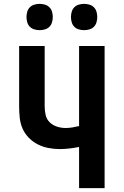

<svg xmlns="http://www.w3.org/2000/svg" viewBox="-20 -973 640 993"><path d="M389 0V-213Q364 -208 339 -205Q314 -202 289 -202Q260 -202 231 -207.5Q202 -213 176 -226Q150 -239 129 -260.5Q108 -282 96.5 -308.5Q85 -335 82 -364.5Q79 -394 79 -423V-735H211V-423Q211 -401 216 -378.5Q221 -356 237 -340.5Q253 -325 275 -318Q297 -311 319 -311Q337 -311 354.5 -314Q372 -317 389 -321V-735H521V0ZM415 -817Q401 -817 387.5 -821Q374 -825 364.5 -834.5Q355 -844 351 -857.5Q347 -871 347 -885Q347 -899 351 -912.5Q355 -926 364.5 -935.5Q374 -945 387.5 -949Q401 -953 415 -953Q429 -953 442.5 -949Q456 -945 465.5 -935.5Q475 -926 479 -912.5Q483 -899 483 -885Q483 -871 479 -857.5Q475 -844 465.5 -834.5Q456 -825 442.5 -821Q429 -817 415 -817ZM185 -817Q171 -817 157.5 -821Q144 -825 134.5 -834.5Q125 -844 121 -857.5Q117 -871 117 -885Q117 -899 121 -912.5Q125 -926 134.5 -935.5Q144 -945 157.5 -949Q171 -953 185 -953Q199 -953 212.5 -949Q226 -945 235.5 -935.5Q245 -926 249 -912.5Q253 -899 253 -885Q253 -871 249 -857.5Q245 -844 235.5 -834.5Q226 -825 212.5 -821Q199 -817 185 -817Z"/></svg>

Font: Iosevka Aile Extrabold
Style: Regular
Weight: 800
Designer: Belleve Invis
Foundry: Belleve Invis
Version: Version 27.3.5; ttfautohint (v1.8.4)